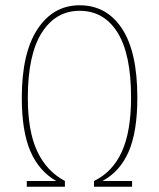

<svg xmlns="http://www.w3.org/2000/svg" viewBox="-20 -711 605 731"><path d="M283.2 -690.9Q385.7 -690.9 444.3 -602.3Q502.9 -513.7 502.9 -339.8Q502.9 -209 469.7 -133.3Q436.5 -57.6 370.1 -22H482.9V0H337.9V-22Q408.2 -55.7 443.6 -132.8Q479 -210 479 -339.8Q479 -505.4 427.2 -587.6Q375.5 -669.9 283.2 -669.9Q191.9 -669.9 138.9 -586.2Q85.9 -502.4 85.9 -338.9Q85.9 -211.4 121.6 -135.3Q157.2 -59.1 227.1 -22V0H82V-22H193.8Q127.9 -60.1 95.5 -135.7Q63 -211.4 63 -338.9Q63 -509.3 122.8 -600.1Q182.6 -690.9 283.2 -690.9Z"/></svg>

Font: Fira Sans Compressed Thin
Style: Regular
Weight: 100
Width: 1
Designer: Carrois Corporate & Edenspiekermann AG
Foundry: Carrois Corporate GbR & Edenspiekermann AG
Version: Version 4.203;PS 004.203;hotconv 1.0.88;makeotf.lib2.5.64775